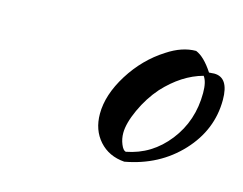

<svg xmlns="http://www.w3.org/2000/svg" viewBox="-57 -808 607 480"><g transform="rotate(15 247.0 -568.0)"><path d="M295.9 -411.1Q255.4 -414.1 230.7 -441.7Q206.1 -469.2 206.1 -511.2Q206.1 -560.5 239.7 -614.3Q273.4 -668 324.2 -700.2Q361.8 -725.1 397.9 -725.1Q419.9 -716.3 442.9 -681.2Q444.8 -681.2 449.5 -681.6Q454.1 -682.1 456.1 -682.1Q494.1 -682.1 494.1 -624Q494.1 -546.4 438.5 -486.6Q382.8 -426.8 295.9 -411.1ZM333 -606Q308.1 -577.6 291.5 -541.3Q274.9 -504.9 274.9 -480Q274.9 -464.8 280.5 -451.2Q286.1 -437.5 293 -436Q357.9 -448.2 399.9 -502Q441.9 -555.7 441.9 -627.9Q441.9 -657.2 432.1 -669.9Q378.4 -655.3 333 -606Z"/></g></svg>

Font: Kaushan Script
Style: Regular
Weight: 400
Designer: Pablo Impallari
Foundry: Pablo Impallari
Version: Version 1.002